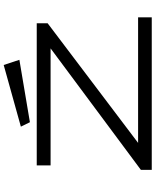

<svg xmlns="http://www.w3.org/2000/svg" viewBox="79 -921 842 1040"><g transform="rotate(-90 500.0 -401.0)"><path d="M358 -660 696 -717 668 -802 334 -709ZM100 0H926V-74H246L894 -564V-623H124V-548H758L100 -59Z"/></g></svg>

Font: Inconsolata UltraExpanded
Style: Regular
Weight: 400
Width: 9
Monospace: yes
Designer: Raph Levien, Cyreal, Brenton Simpson
Foundry: Raph Levien, Cyreal, Google
Version: Version 3.100